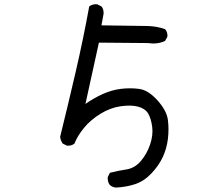

<svg xmlns="http://www.w3.org/2000/svg" viewBox="-20 -807 1040 890"><path d="M516.6 62.5Q501 60.5 489.3 50.8Q477.5 35.2 479.5 13.7L489.3 -5.9Q526.4 -15.6 565.4 -21.5Q604.5 -27.3 632.8 -60.5Q661.1 -93.8 675.8 -137.2Q690.4 -180.7 685.5 -218.8Q680.7 -256.8 667 -280.3Q653.3 -303.7 620.6 -312.5Q587.9 -321.3 539.6 -314.5Q491.2 -307.6 445.3 -279.3Q399.4 -251 369.1 -213.9Q338.9 -176.8 325.2 -141.6Q311.5 -129.9 290 -131.8L270.5 -141.6Q260.7 -155.3 258.8 -172.9Q295.9 -323.2 331.1 -475.1Q366.2 -627 393.6 -777.3Q409.2 -789.1 430.7 -787.1L450.2 -777.3Q461.9 -763.7 460 -742.2L450.2 -689.5Q620.1 -687.5 663.1 -686.5Q706.1 -685.5 745.1 -671.9Q757.8 -658.2 755.9 -636.7L745.1 -617.2Q710 -600.6 665 -607.4L438.5 -609.4L376 -325.2Q415 -352.5 456.1 -371.1Q497.1 -389.6 539.6 -395Q582 -400.4 624.5 -395Q667 -389.6 710 -341.8Q752.9 -293.9 758.3 -251Q763.7 -208 758.3 -163.1Q752.9 -118.2 734.4 -78.6Q715.8 -39.1 681.6 -2.9Q647.5 33.2 605.5 46.9Q563.5 60.5 516.6 62.5Z"/></svg>

Font: JasonHandwriting2
Style: Regular
Weight: 400
Version: Version 1.05.10